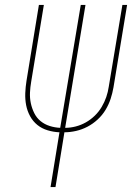

<svg xmlns="http://www.w3.org/2000/svg" viewBox="-20 -755 540 775"><path d="M184 0 220 -221Q196 -222 172.5 -229Q149 -236 131 -250.5Q113 -265 101.5 -286Q90 -307 85.5 -330.5Q81 -354 82 -379Q83 -404 87 -429L137 -735H157L106 -426Q102 -403 101 -381Q100 -359 104.5 -338Q109 -317 118.5 -298Q128 -279 144 -266Q160 -253 180.5 -246.5Q201 -240 223 -239L306 -735H325L243 -239Q264 -239 285.5 -244.5Q307 -250 326.5 -261Q346 -272 362.5 -288Q379 -304 390.5 -323.5Q402 -343 409 -363.5Q416 -384 419 -405L474 -735H493L438 -402Q434 -379 426.5 -356Q419 -333 406 -311.5Q393 -290 374 -272.5Q355 -255 333 -243.5Q311 -232 287 -226.5Q263 -221 240 -221L204 0Z"/></svg>

Font: Iosevka SS04 Thin Oblique
Style: Regular
Weight: 100
Italic angle: -9°
Monospace: yes
Designer: Belleve Invis
Foundry: Belleve Invis
Version: Version 19.0.0; ttfautohint (v1.8.4)